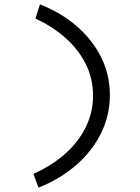

<svg xmlns="http://www.w3.org/2000/svg" viewBox="-20 -755 640 879"><path d="M156 104 133 41Q214 5 275.5 -48.5Q337 -102 371.5 -170.5Q406 -239 406 -317Q406 -395 372.5 -462Q339 -529 279 -582Q219 -635 142 -670L163 -735Q260 -697 332 -634.5Q404 -572 443.5 -492Q483 -412 483 -320Q483 -227 442.5 -145Q402 -63 328.5 1Q255 65 156 104Z"/></svg>

Font: Inconsolata Expanded
Style: Regular
Weight: 400
Width: 7
Monospace: yes
Designer: Raph Levien, Cyreal, Brenton Simpson
Foundry: Raph Levien, Cyreal, Google
Version: Version 3.000; ttfautohint (v1.8.2.53-6de2)